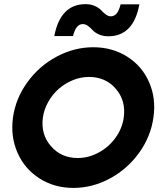

<svg xmlns="http://www.w3.org/2000/svg" viewBox="-20 -899 786 931"><path d="M43 -330.1Q56.2 -422.4 113 -500.7Q169.9 -579.1 254.9 -624.5Q339.8 -669.9 432.1 -669.9Q524.4 -669.9 596.4 -624.5Q668.5 -579.1 702.9 -500.7Q737.3 -422.4 724.1 -330.1Q711.4 -237.3 654.8 -158.4Q598.1 -79.6 513.2 -33.7Q428.2 12.2 335.9 12.2Q243.7 12.2 171.6 -33.7Q99.6 -79.6 64.9 -158.4Q30.3 -237.3 43 -330.1ZM188 -329.1Q176.8 -248.5 226.6 -190.7Q276.4 -132.8 356.9 -132.8Q409.7 -132.8 458.7 -159.4Q507.8 -186 540.3 -231.2Q572.8 -276.4 580.1 -329.1Q591.3 -410.2 542 -468Q492.7 -525.9 411.1 -525.9Q371.6 -525.9 333.3 -510.3Q294.9 -494.6 264.9 -468.3Q234.9 -441.9 214.1 -405.3Q193.4 -368.7 188 -329.1ZM243.2 -724.1Q272.9 -878.9 395 -878.9Q420.9 -878.9 440.7 -869.6Q460.4 -860.4 470.5 -849.4Q480.5 -838.4 492.7 -829.1Q504.9 -819.8 517.1 -819.8Q534.7 -819.8 546.1 -834.2Q557.6 -848.6 564.9 -877.9H655.8Q627.4 -723.1 504.9 -723.1Q479 -723.1 459 -732.4Q439 -741.7 429.2 -752.7Q419.4 -763.7 407.2 -772.9Q395 -782.2 381.8 -782.2Q364.3 -782.2 352.8 -767.8Q341.3 -753.4 334 -724.1Z"/></svg>

Font: Human Sans Bold
Style: Italic
Weight: 700
Italic angle: -8°
Designer: Tim Radville
Foundry: Continuum
Version: Version 1.000;FEAKit 1.0